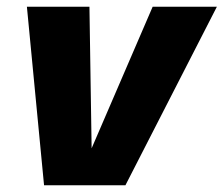

<svg xmlns="http://www.w3.org/2000/svg" viewBox="-20 -551 665 571"><path d="M625 -531 353 0H111L60 -531H246L252.5 -110L434 -531Z"/></svg>

Font: Epilogue ExtraBold
Style: Italic
Weight: 800
Italic angle: -12°
Designer: Tyler Finck
Foundry: Etcetera Type Co
Version: Version 2.111; ttfautohint (v1.8.3)